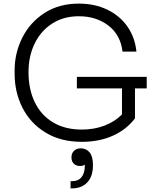

<svg xmlns="http://www.w3.org/2000/svg" viewBox="-20 -769 871 1064"><path d="M61 -361V-379Q61 -475 103.5 -560Q146 -645 226.5 -697Q307 -749 417 -749Q505 -749 574.5 -715.5Q644 -682 686 -622Q728 -562 736 -483H659Q648 -576 580.5 -627.5Q513 -679 417 -679Q333 -679 270 -639Q207 -599 172.5 -528.5Q138 -458 138 -369Q138 -274 173 -202Q208 -130 274.5 -90.5Q341 -51 433 -51Q502 -51 559.5 -73Q617 -95 656 -135V-279H406V-343H793V-279H728V-113Q681 -51 605.5 -17Q530 17 433 17Q317 17 233 -34Q149 -85 105 -171Q61 -257 61 -361ZM371 235H380Q414 235 432 212.5Q450 190 450 150V144Q438 151 424 151Q403 151 389.5 138.5Q376 126 376 103Q376 80 390.5 66.5Q405 53 427 53Q458 53 476.5 75.5Q495 98 495 143V148Q495 209 463.5 242Q432 275 378 275H371Z"/></svg>

Font: Sora-SIA Light
Style: Regular
Weight: 300
Designer: Jonathan Barnbrook, Julián Moncada
Foundry: Barnbrook Fonts
Version: Version 2.000